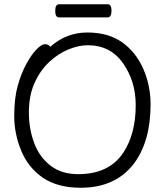

<svg xmlns="http://www.w3.org/2000/svg" viewBox="-20 -866 785 904"><path d="M348 -46Q492 -46 559 -145Q619 -234 619 -371Q619 -483 559.5 -568Q500 -653 393 -653Q350 -653 301.5 -633Q253 -613 211 -573.5Q169 -534 142.5 -475Q116 -416 116 -337.5Q116 -259 141 -192.5Q166 -126 218 -86Q270 -46 348 -46ZM217 -646Q293 -713 391 -713Q489 -713 554 -667.5Q619 -622 654 -543Q689 -464 689 -375Q689 -200 610 -95Q523 18 360 18Q252 18 183 -28.5Q114 -75 80.5 -155Q47 -235 47 -319.5Q47 -404 63.5 -462.5Q80 -521 104 -565Q128 -609 152 -633.5Q176 -658 191.5 -658Q207 -658 217 -646ZM486 -784H258Q240 -784 240 -815Q240 -846 259 -846H487Q505 -846 505 -815Q505 -784 486 -784Z"/></svg>

Font: LXGW WenKai Lite
Style: Regular
Weight: 400
Designer: LXGW / Fontworks Inc.
Foundry: LXGW / Fontworks Inc.
Version: Version 1.511; March 25, 2025